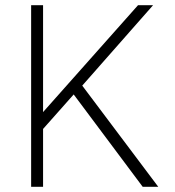

<svg xmlns="http://www.w3.org/2000/svg" viewBox="-20 -720 675 740"><path d="M100 -700H146V-288L512 -700H570L297 -390L590 0H530L264 -356L146 -223V0H100Z"/></svg>

Font: PT Root UI Light
Style: Regular
Weight: 300
Designer: Vitaly Kuzmin
Foundry: ParaType Ltd.
Version: Version 2.000G